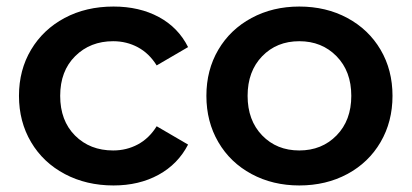

<svg xmlns="http://www.w3.org/2000/svg" viewBox="-20 -560 1259 587"><path d="M38 -267Q38 -346 75 -408Q112 -470 177.5 -505Q243 -540 327 -540Q406 -540 465.5 -508Q525 -476 555 -416L459 -360Q436 -397 401.5 -415.5Q367 -434 326 -434Q256 -434 210 -388.5Q164 -343 164 -267Q164 -191 209.5 -145.5Q255 -100 326 -100Q367 -100 401.5 -118.5Q436 -137 459 -174L555 -118Q524 -58 464.5 -25.5Q405 7 327 7Q244 7 178 -28Q112 -63 75 -125.5Q38 -188 38 -267Z M611 -267Q611 -346 647.5 -408Q684 -470 749 -505Q814 -540 895 -540Q977 -540 1042 -505Q1107 -470 1143.5 -408Q1180 -346 1180 -267Q1180 -188 1143.5 -125.5Q1107 -63 1042 -28Q977 7 895 7Q814 7 749 -28Q684 -63 647.5 -125.5Q611 -188 611 -267ZM1054 -267Q1054 -342 1009 -388Q964 -434 895 -434Q826 -434 781.5 -388Q737 -342 737 -267Q737 -192 781.5 -146Q826 -100 895 -100Q964 -100 1009 -146Q1054 -192 1054 -267Z"/></svg>

Font: APTA Sans SemiBold
Style: Bold
Weight: 600
Version: Version 7.200